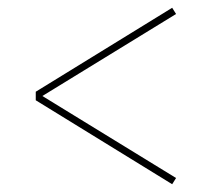

<svg xmlns="http://www.w3.org/2000/svg" viewBox="-20 -587 540 494"><path d="M423 -113 72 -329V-351L423 -567L433 -551L89 -340L433 -129Z"/></svg>

Font: Iosevka Term Curly Thin
Style: Regular
Weight: 100
Designer: Belleve Invis
Foundry: Belleve Invis
Version: Version 32.3.0